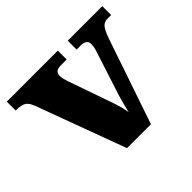

<svg xmlns="http://www.w3.org/2000/svg" viewBox="-127 -704 873 873"><g transform="rotate(-45 309.0 -268.0)"><path d="M81 -433Q74 -451 65 -461Q56 -471 41 -475Q26 -479 4 -479V-536H332V-479H294Q275 -479 266 -471.5Q257 -464 257 -449Q257 -437 260 -426Q263 -415 266 -406L332 -217Q339 -198 345 -179.5Q351 -161 355.5 -143.5Q360 -126 362 -110Q367 -131 373 -154.5Q379 -178 384 -194L450 -398Q455 -412 458 -424.5Q461 -437 461 -451Q461 -464 451 -471.5Q441 -479 420 -479H396V-536H618V-479H595Q582 -479 572 -473.5Q562 -468 553 -452.5Q544 -437 534 -408L395 0H241Z"/></g></svg>

Font: Noto Serif Armenian ExtraBold
Style: Regular
Weight: 800
Version: Version 2.007